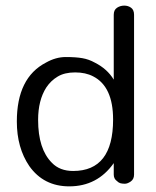

<svg xmlns="http://www.w3.org/2000/svg" viewBox="-20 -645 548 674"><path d="M379.3 -72.4Q321.8 9.2 223 9.2Q133.3 9.2 82.8 -62.1Q39.1 -126.4 39.1 -218.4Q39.1 -372.4 141.4 -425.3Q175.9 -444.8 210.9 -444.8Q246 -444.8 269 -440.8Q292 -436.8 312.6 -425.3Q356.3 -403.4 379.3 -365.5V-593.1Q379.3 -610.3 390.8 -617.8Q402.3 -625.3 416.1 -625.3Q429.9 -625.3 440.2 -617.8Q450.6 -610.3 450.6 -593.1V-32.2Q450.6 -16.1 439.1 -8Q427.6 0 418.4 0Q409.2 0 402.9 -1.7Q396.6 -3.4 390.8 -9.2Q379.3 -17.2 379.3 -32.2ZM236.8 -44.8Q377 -44.8 377 -225.3Q377 -341.4 306.9 -377Q280.5 -390.8 243.7 -390.8Q206.9 -390.8 182.8 -376.4Q158.6 -362.1 142.5 -337.9Q113.8 -293.1 113.8 -224.1Q113.8 -121.8 162.1 -73.6Q189.7 -44.8 236.8 -44.8Z"/></svg>

Font: Mallanna
Style: Regular
Weight: 400
Designer: Purushoth Kumar Guthula
Foundry: Andhrapradesh Society for Knowledge Networks
Version: Version 1.0.4; ttfautohint (vUNKNOWN) -l 7 -r 28 -G 50 -x 13